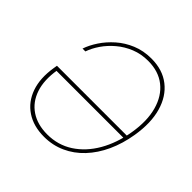

<svg xmlns="http://www.w3.org/2000/svg" viewBox="-187 -909 1092 1092"><g transform="rotate(45 358.5 -363.5)"><path d="M314 9.8Q229 9.8 170.2 -29.5Q111.3 -68.8 86.4 -139.9Q61.5 -210.9 77.1 -306.6L80.6 -328.1H651.4L647.9 -305.7H89.8L100.1 -310.5Q85 -219.2 107.4 -152.3Q129.9 -85.4 184.1 -49.1Q238.3 -12.7 317.4 -12.7Q403.3 -12.7 471.9 -57.1Q540.5 -101.6 586.2 -180.7Q631.8 -259.8 648.9 -363.3Q666.5 -468.8 644.5 -547.9Q622.6 -627 567.1 -670.9Q511.7 -714.8 427.7 -714.8Q372.1 -714.8 324.5 -695.6Q276.9 -676.3 239.3 -644.5Q201.7 -612.8 175.8 -575Q149.9 -537.1 137.2 -500H114.3Q127.4 -539.1 154.8 -580.6Q182.1 -622.1 222.4 -657.7Q262.7 -693.4 315.4 -715.3Q368.2 -737.3 431.6 -737.3Q522 -737.3 582 -690.4Q642.1 -643.6 666 -559.6Q689.9 -475.6 671.4 -363.3Q657.7 -279.8 626.2 -211.4Q594.7 -143.1 548.1 -93.5Q501.5 -43.9 442.1 -17.1Q382.8 9.8 314 9.8Z"/></g></svg>

Font: Inter 20pt Thin
Style: Italic
Weight: 250
Italic angle: -9.3988°
Version: Version 4.001;git-66647c0bb